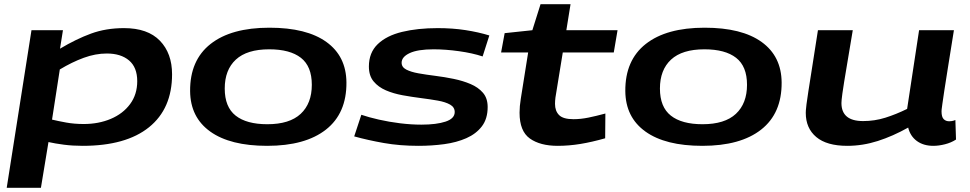

<svg xmlns="http://www.w3.org/2000/svg" viewBox="-20 -685 4625 915"><path d="M12 210 130 -541H280L266 -453Q343 -499 414 -525Q485 -551 571 -551Q684 -551 742 -491Q800 -431 800 -331Q800 -167 690 -78.5Q580 10 374 10Q326 10 284 4.5Q242 -1 211 -8L175 210ZM379 -94Q450 -94 508 -118.5Q566 -143 600 -189Q634 -235 634 -298Q634 -364 595 -397Q556 -430 489 -430Q435 -430 379 -409.5Q323 -389 265 -354L228 -115Q257 -108 295.5 -101Q334 -94 379 -94Z M1253 10Q1077 10 982 -58Q887 -126 886 -251Q885 -398 983.5 -475.5Q1082 -553 1264 -553Q1441 -553 1535.5 -485Q1630 -417 1631 -292Q1632 -145 1533.5 -67.5Q1435 10 1253 10ZM1254 -93Q1360 -93 1413 -142.5Q1466 -192 1466 -281Q1466 -369 1414 -409.5Q1362 -450 1263 -450Q1157 -450 1104 -401Q1051 -352 1051 -263Q1051 -175 1103 -134Q1155 -93 1254 -93Z M1668 -35 1702 -138Q1737 -126 1785.5 -115Q1834 -104 1886.5 -97.5Q1939 -91 1988 -91Q2060 -91 2103.5 -105.5Q2147 -120 2147 -151Q2147 -174 2125 -186.5Q2103 -199 2066.5 -205.5Q2030 -212 1986.5 -217.5Q1943 -223 1899 -231Q1855 -239 1819 -254.5Q1783 -270 1760.5 -297Q1738 -324 1738 -368Q1738 -434 1780 -474.5Q1822 -515 1896 -533Q1970 -551 2066 -551Q2137 -551 2198.5 -541.5Q2260 -532 2312 -516L2280 -416Q2232 -432 2167.5 -441Q2103 -450 2046 -450Q1971 -450 1932.5 -432Q1894 -414 1894 -386Q1894 -365 1916 -353.5Q1938 -342 1974.5 -335.5Q2011 -329 2055 -323.5Q2099 -318 2142.5 -309Q2186 -300 2222.5 -284.5Q2259 -269 2281.5 -243Q2304 -217 2304 -175Q2304 -119 2276.5 -83Q2249 -47 2202.5 -26.5Q2156 -6 2097 2Q2038 10 1974 10Q1885 10 1809 -3.5Q1733 -17 1668 -35Z M2865 -144 2864 -26Q2801 -8 2746 1Q2691 10 2638 10Q2554 10 2505 -25Q2456 -60 2456 -148Q2456 -178 2462 -215L2497 -435H2368L2385 -527L2517 -541L2556 -665H2699L2679 -541H2923L2905 -435H2662L2627 -220Q2626 -212 2625.5 -204.5Q2625 -197 2625 -190Q2625 -156 2644.5 -136.5Q2664 -117 2713 -117Q2747 -117 2784 -124.5Q2821 -132 2865 -144Z M3327 10Q3151 10 3056 -58Q2961 -126 2960 -251Q2959 -398 3057.5 -475.5Q3156 -553 3338 -553Q3515 -553 3609.5 -485Q3704 -417 3705 -292Q3706 -145 3607.5 -67.5Q3509 10 3327 10ZM3328 -93Q3434 -93 3487 -142.5Q3540 -192 3540 -281Q3540 -369 3488 -409.5Q3436 -450 3337 -450Q3231 -450 3178 -401Q3125 -352 3125 -263Q3125 -175 3177 -134Q3229 -93 3328 -93Z M4018 10Q3920 10 3870 -32Q3820 -74 3820 -147Q3820 -152 3820.5 -160Q3821 -168 3823.5 -188.5Q3826 -209 3832.5 -250.5Q3839 -292 3850 -362Q3861 -432 3878 -541H4044Q4029 -451 4019 -391.5Q4009 -332 4003 -295.5Q3997 -259 3994.5 -239.5Q3992 -220 3991 -210.5Q3990 -201 3990 -194Q3990 -108 4093 -108Q4148 -108 4199 -124Q4250 -140 4303 -166L4360 -541H4526Q4509 -433 4497.5 -363Q4486 -293 4480 -251.5Q4474 -210 4471 -190Q4468 -170 4467.5 -163.5Q4467 -157 4467 -154Q4467 -128 4477 -117.5Q4487 -107 4504 -107Q4508 -107 4515.5 -108Q4523 -109 4533 -113L4536 -20Q4513 -5 4483.5 2.5Q4454 10 4428 10Q4381 10 4349.5 -13Q4318 -36 4308 -77Q4235 -36 4163 -13Q4091 10 4018 10Z"/></svg>

Font: Georama ExtraExtended SemiBold
Style: Italic
Weight: 600
Width: 8
Italic angle: -9°
Designer: Jean-Baptiste Levee
Foundry: Production Type
Version: Version 1.000